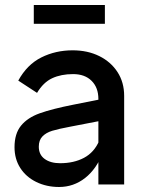

<svg xmlns="http://www.w3.org/2000/svg" viewBox="-20 -737 564 767"><path d="M272 -441Q224 -441 188.5 -424.5Q153 -408 128 -366L53 -415Q88 -479 145 -507.5Q202 -536 270 -536Q330 -536 376.5 -513Q423 -490 449.5 -449Q476 -408 476 -354V0H373V-342Q373 -387 346 -414Q319 -441 272 -441ZM38 -149Q38 -203 64 -235Q90 -267 139 -284.5Q188 -302 274 -319L420 -348L411 -260L261 -231Q213 -222 188.5 -214.5Q164 -207 149.5 -192Q135 -177 135 -151Q135 -119 158.5 -102Q182 -85 220 -85Q275 -85 315.5 -106.5Q356 -128 376 -174L392 -130Q366 -62 320 -26Q274 10 216 10Q166 10 125 -10Q84 -30 61 -66Q38 -102 38 -149ZM115 -717H399V-642H115Z"/></svg>

Font: Easer Grotesk Variable
Style: Regular
Weight: 400
Designer: Boardeaser, Bonnie Shaver-Troup, Thomas Jockin
Foundry: Lexend
Version: Version 1.001;Glyphs 3.1.2 (3151)